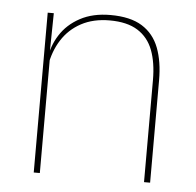

<svg xmlns="http://www.w3.org/2000/svg" viewBox="-42 -538 593 581"><g transform="rotate(5 254.0 -247.5)"><path d="M416 0V-310Q416 -363 401.8 -400.5Q387.5 -438 355.5 -458.2Q323.5 -478.5 270 -478.5Q220.5 -478.5 183.8 -458.8Q147 -439 125 -404.2Q103 -369.5 96 -325L87 -344H92.5Q97 -385 118.8 -419.2Q140.5 -453.5 179 -474.2Q217.5 -495 271 -495Q331.5 -495 367.2 -472.8Q403 -450.5 418.8 -409.2Q434.5 -368 434.5 -311V0ZM81 0V-485.5H99.5L97.5 -358.5H99.5V0Z"/></g></svg>

Font: Anek Gurmukhi Medium Thin
Style: Regular
Weight: 250
Version: Version 1.003